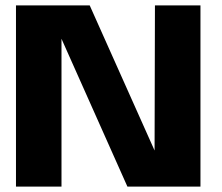

<svg xmlns="http://www.w3.org/2000/svg" viewBox="-20 -695 825 715"><path d="M39.5 0H209V-596.5H188.5L454.5 0H726.5V-675H557L555.5 -80H580L314 -675H39.5Z"/></svg>

Font: Anybody UltraCondensed Thin
Style: Bold
Weight: 700
Version: Version 1.111